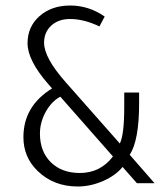

<svg xmlns="http://www.w3.org/2000/svg" viewBox="-20 -665 606 697"><path d="M431 -329H485V-289Q485 -156 451 -103L541 0H477L425 -59Q400 -28 354.5 -8Q309 12 262 12Q175 12 117 -44Q65 -94 65 -167Q65 -280 169 -344L155 -360Q80 -446 80 -508Q80 -568 123.5 -606.5Q167 -645 235 -645Q302 -645 360 -605L341 -569Q285 -596 234 -596Q192 -596 166 -572Q140 -548 140 -510Q140 -455 219 -366L415 -144Q431 -176 431 -276ZM199 -314Q167 -297 146 -259Q125 -221 125 -180Q125 -115 164.5 -76Q204 -37 270 -37Q344 -37 390 -97Z"/></svg>

Font: Tajawal Light
Style: Regular
Weight: 300
Designer: Boutros Fonts
Foundry: Created by Boutros International 2017
Version: Version 1.700